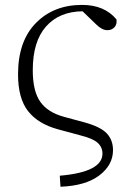

<svg xmlns="http://www.w3.org/2000/svg" viewBox="-20 -541 527 764"><path d="M362.3 -444.3 308.6 -496.1Q215.8 -495.1 163.1 -435.5Q110.4 -376 110.4 -261.7Q110.4 -178.7 140.1 -136.2Q169.9 -93.8 234.4 -76.2L317.4 -53.7Q380.9 -36.1 405.3 -9.8Q429.7 16.6 429.7 56.6Q429.7 115.2 375.5 156.7Q321.3 198.2 220.7 202.1L217.8 158.2Q387.7 143.6 387.7 70.3Q387.7 44.9 368.7 27.3Q349.6 9.8 297.9 -2.9L210.9 -26.4Q131.8 -47.9 91.8 -98.6Q51.8 -149.4 51.8 -245.1Q51.8 -377 122.6 -449.2Q193.4 -521.5 306.6 -521.5Q395.5 -521.5 443.4 -463.9Q446.3 -444.3 435.5 -432.6Q424.8 -420.9 407.2 -420.9Q385.7 -420.9 362.3 -444.3Z"/></svg>

Font: GenYoMin TW TTF ExtraLight
Style: Regular
Weight: 250
Version: Version 1.300